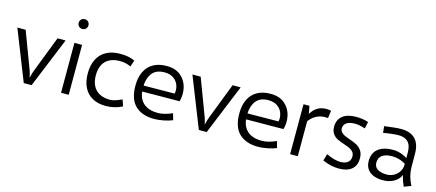

<svg xmlns="http://www.w3.org/2000/svg" viewBox="-52 -1229 4017 1767"><g transform="rotate(15 1956.0 -346.0)"><path d="M7.8 -475.6H86.7L219.4 -123.3Q223.8 -112.1 228.9 -90.9Q234 -69.8 235.7 -61.3H237.7L240.1 -72.5Q243.5 -85.1 247.3 -99.5Q251 -113.9 253.8 -121.3L390.7 -475.6H467.4L271.7 2.4H196.9Z M588.4 -617.6Q575.3 -617.6 564.4 -623.6Q553.6 -629.6 547.5 -640.5Q541.5 -651.4 541.5 -664.6Q541.5 -677.6 547.5 -688.2Q553.6 -698.9 564.4 -704.9Q575.3 -710.9 588.4 -710.9Q601.6 -710.9 612.1 -704.9Q622.7 -698.9 628.7 -688.2Q634.8 -677.6 634.8 -664.5Q634.8 -651.4 628.8 -640.5Q622.8 -629.6 612.2 -623.6Q601.6 -617.6 588.4 -617.6ZM551.5 -475.6H624.5V0H551.5Z M979.9 11.2Q904.9 11.2 851.6 -18Q798.3 -47.2 770.5 -103Q742.7 -158.7 742.7 -236.8Q742.7 -315.6 771.4 -372Q800 -428.5 854.9 -458.1Q909.7 -487.8 986.7 -487.3Q1026.6 -488.2 1063.4 -480.8Q1100.1 -473.4 1125.9 -460L1105.1 -398.8Q1082 -410.5 1054.1 -416.9Q1026.2 -423.2 997.2 -422.5Q939.7 -421.8 899.7 -400.1Q859.6 -378.4 839.3 -337.7Q819 -297 819 -239.3Q819 -180.2 840.4 -138.5Q861.8 -96.8 903 -75.4Q944.2 -54 1002.3 -54Q1024.5 -54 1052.4 -62.7Q1080.2 -71.5 1114.3 -87.6H1114.6L1135.7 -26.2Q1100.7 -8.3 1060 1.5Q1019.3 11.2 979.9 11.2Z M1440.7 11.2Q1324.1 11.2 1259.8 -50.5Q1195.6 -112.3 1195.6 -240.7Q1195.6 -320.8 1223.3 -376.7Q1251 -432.6 1303.2 -461.4Q1355.5 -490.1 1428.5 -490.1Q1513.7 -490.1 1564.5 -446.1Q1615.4 -402.1 1629.8 -336.1Q1644.2 -270 1625.7 -206.9L1227.8 -204L1232.2 -260.3L1563.5 -263.2Q1571.4 -302.1 1558.8 -340.2Q1546.1 -378.3 1512.4 -403.1Q1478.6 -427.9 1426.3 -428.2Q1343.5 -428.7 1305.4 -377.4Q1267.3 -326 1267.3 -240.2Q1267.3 -179.3 1288.8 -137.1Q1310.3 -94.8 1352.8 -72.9Q1395.4 -50.9 1457.8 -50.9Q1488.3 -50.9 1522.5 -59.3Q1556.8 -67.7 1595.9 -85.2L1613.5 -22.9Q1578.5 -8.3 1529.5 1.5Q1480.5 11.2 1440.7 11.2Z M1675.8 -475.6H1754.6L1887.3 -123.3Q1891.7 -112.1 1896.9 -90.9Q1902 -69.8 1903.7 -61.3H1905.6L1908.1 -72.5Q1911.5 -85.1 1915.2 -99.5Q1918.9 -113.9 1921.8 -121.3L2058.7 -475.6H2135.4L1939.7 2.4H1864.9Z M2430.4 11.2Q2313.8 11.2 2249.6 -50.5Q2185.3 -112.3 2185.3 -240.7Q2185.3 -320.8 2213 -376.7Q2240.7 -432.6 2293 -461.4Q2345.2 -490.1 2418.2 -490.1Q2503.4 -490.1 2554.3 -446.1Q2605.1 -402.1 2619.5 -336.1Q2633.9 -270 2615.5 -206.9L2217.5 -204L2221.9 -260.3L2553.2 -263.2Q2561.2 -302.1 2548.5 -340.2Q2535.9 -378.3 2502.1 -403.1Q2468.4 -427.9 2416 -428.2Q2333.3 -428.7 2295.2 -377.4Q2257.1 -326 2257.1 -240.2Q2257.1 -179.3 2278.6 -137.1Q2300 -94.8 2342.6 -72.9Q2385.1 -50.9 2447.5 -50.9Q2478 -50.9 2512.3 -59.3Q2546.5 -67.7 2585.7 -85.2L2603.3 -22.9Q2568.2 -8.3 2519.2 1.5Q2470.2 11.2 2430.4 11.2Z M2734.3 -475.6H2791L2807.3 -384.6L2807 0H2734ZM2792.1 -378.4Q2822.1 -444.3 2874.5 -471.3Q2926.8 -498.3 2994.9 -483.4L2985.2 -410.9Q2924.9 -418.3 2875.9 -393.4Q2826.8 -368.4 2795.8 -314.7Z M3200.2 12.2Q3159.9 11.7 3123.8 3.7Q3087.8 -4.4 3044.4 -22.9L3063.7 -87.5Q3106.9 -68 3138.5 -59.4Q3170.2 -50.8 3200.2 -50.3Q3245 -51.1 3269.1 -71Q3293.2 -90.8 3293.7 -126.6Q3293.3 -152.8 3279.6 -169.6Q3265.9 -186.4 3246 -195.8Q3226.2 -205.2 3191.3 -217Q3149 -230.8 3122.9 -243.7Q3096.8 -256.6 3078.1 -282.4Q3059.4 -308.2 3059.4 -351Q3060.3 -417.4 3105.5 -453.1Q3150.6 -488.9 3234.6 -488.9Q3301.4 -488.9 3350.6 -470.9L3336.7 -406.4Q3279.9 -425.5 3238.3 -425.5Q3188.6 -425 3161.1 -407.2Q3133.7 -389.4 3131.6 -355.8Q3131.6 -333.3 3144.2 -318.4Q3156.7 -303.6 3175.2 -294.6Q3193.7 -285.6 3225.7 -274.5Q3269.8 -259.6 3297.3 -245.2Q3324.8 -230.7 3344.8 -202.4Q3364.9 -174.1 3364.9 -127.8Q3364.9 -59.9 3322.4 -23.9Q3280 12.2 3200.2 12.2Z M3822 19Q3776.4 -76.9 3776.4 -167.5V-294.9Q3776.4 -363 3744.9 -394.9Q3713.4 -426.8 3655.8 -426.8Q3632.4 -426.8 3589.4 -422.2Q3546.3 -417.6 3509.5 -410.4L3503.2 -473.1Q3566.7 -481.3 3602.3 -484.8Q3637.9 -488.3 3662.1 -488.3Q3750.9 -488.3 3796.8 -441.4Q3842.8 -394.5 3843.3 -301.8L3844.2 -168.5Q3844.7 -89.2 3887.9 -6.3ZM3619.9 11.2Q3566.9 11.2 3528.4 -4.8Q3489.9 -20.9 3469.2 -52.1Q3448.6 -83.3 3448.6 -128.1Q3448.6 -178.5 3471.3 -213.2Q3493.9 -247.9 3537 -265.7Q3580.1 -283.4 3640.6 -283.4Q3679.6 -283.4 3717.3 -270.5Q3755.1 -257.6 3790.5 -232.2L3792 -174.8Q3765.5 -197.6 3726.9 -211Q3688.2 -224.4 3645.5 -224.4Q3585 -224.4 3552.4 -200.2Q3519.9 -176 3520.4 -128.8Q3520.8 -90.7 3552 -69.6Q3583.3 -48.6 3639.4 -48.6Q3675.2 -48.6 3706.7 -65.3Q3738.3 -82 3757.3 -112.2Q3776.4 -142.5 3776.4 -180.2L3791.5 -117.7Q3791.5 -83.1 3769.3 -53.5Q3747.2 -23.9 3707.9 -6.3Q3668.6 11.2 3619.9 11.2Z"/></g></svg>

Font: DavidDev Light
Style: Regular
Weight: 300
Designer: David.dev
Foundry: David.dev
Version: Version 1.001;FEAKit 1.0